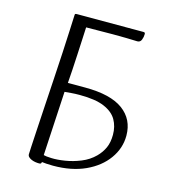

<svg xmlns="http://www.w3.org/2000/svg" viewBox="-102 -734 733 829"><g transform="rotate(15 265.0 -319.5)"><path d="M149 13Q140 13 131 11.5Q122 10 114 6.5Q106 3 101 -2Q96 -7 96 -14Q96 -17 97.5 -46.5Q99 -76 102 -125Q105 -174 108.5 -233.5Q112 -293 116 -355.5Q120 -418 123 -475.5Q126 -533 128 -577.5Q130 -622 131 -645Q131 -649 132.5 -650.5Q134 -652 141 -652H437Q441 -652 443 -650.5Q445 -649 445 -644Q445 -631 440 -618.5Q435 -606 422 -606Q376 -608 312.5 -608Q249 -608 193 -607Q192 -588 190.5 -555Q189 -522 187 -484.5Q185 -447 183 -412.5Q181 -378 179 -355H256Q370 -355 426 -314Q482 -273 482 -200Q482 -144 448 -96.5Q414 -49 353 -21Q292 7 209 7Q193 7 180 6Q167 5 159 4Q159 8 157 10.5Q155 13 149 13ZM159 -27Q168 -24 194 -23Q220 -22 254.5 -27.5Q289 -33 323.5 -47Q358 -61 383 -86Q403 -106 414 -130.5Q425 -155 425 -189Q425 -226 408.5 -255Q392 -284 352.5 -301Q313 -318 242 -318Q221 -318 204 -316.5Q187 -315 175 -314Z"/></g></svg>

Font: Briem Hand Thin
Style: Regular
Weight: 100
Designer: Gunnlaugur SE Briem, Eben Sorkin
Foundry: Sorkin Type Co.
Version: Version 1.003